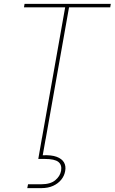

<svg xmlns="http://www.w3.org/2000/svg" viewBox="-20 -720 593 993"><path d="M196 0 317 -682H104L107 -700H553L550 -682H337L216 0ZM121 253 125 233H193Q241 233 266 212Q291 191 296 163Q301 133 282 117.5Q263 102 211 102H178L197 -7H217L201 83Q246 81 273 91Q300 101 311 120Q322 139 317 165Q313 189 297 209Q281 229 255 241Q229 253 193 253Z"/></svg>

Font: DM Sans Thin
Style: Italic
Weight: 250
Italic angle: -10°
Designer: Colophon Foundry, Jonny Pinhorn
Foundry: Colophon Foundry
Version: Version 4.004;gftools[0.9.30]